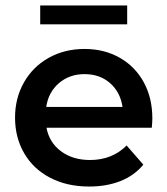

<svg xmlns="http://www.w3.org/2000/svg" viewBox="-20 -676 612 702"><path d="M535 -209H150Q160 -155 203 -123Q246 -91 309 -91Q390 -91 443 -144L504 -74Q471 -34 420.5 -14Q370 6 306 6Q225 6 163.5 -26Q102 -58 68.5 -115.5Q35 -173 35 -246Q35 -317 67.5 -374.5Q100 -432 158 -464.5Q216 -497 289 -497Q361 -497 417.5 -465Q474 -433 505.5 -375.5Q537 -318 537 -243Q537 -231 535 -209ZM149 -285H428Q420 -339 382.5 -372Q345 -405 289 -405Q234 -405 195.5 -372Q157 -339 149 -285ZM127 -656H445V-587H127Z"/></svg>

Font: Montserrat Ace
Style: Bold
Weight: 600
Designer: Julieta Ulanovsky
Foundry: Julieta Ulanovsky
Version: Version 1